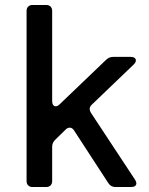

<svg xmlns="http://www.w3.org/2000/svg" viewBox="-20 -753 599 773"><path d="M436 -524H507Q516 -524 521.5 -520Q527 -516 527 -510Q527 -502 519 -494L350 -332Q341 -323 341 -314Q341 -307 346 -299L524 -29Q529 -21 529 -15Q529 -8 523.5 -4Q518 0 508 0H445Q426 0 416 -16L278 -228Q271 -239 261 -239Q252 -239 245 -232L203 -191Q190 -179 190 -162V-24Q190 -13 183.5 -6.5Q177 0 166 0H111Q100 0 93.5 -6.5Q87 -13 87 -24V-709Q87 -720 93.5 -726.5Q100 -733 111 -733H166Q177 -733 183.5 -726.5Q190 -720 190 -709V-346Q190 -336 194 -330.5Q198 -325 204 -325Q212 -325 220 -333L407 -512Q419 -524 436 -524Z"/></svg>

Font: Shippori Gothic B2 Bold
Style: Regular
Weight: 700
Designer: FONTDASU
Foundry: FONTDASU / Google Inc. / but / Adobe
Version: Version 1.130